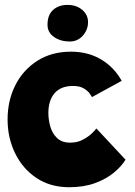

<svg xmlns="http://www.w3.org/2000/svg" viewBox="-20 -759 553 784"><path d="M492.5 -107Q476.5 -80 445 -54Q413.5 -28 367.8 -11.2Q322 5.5 262.5 5.5Q185.5 5.5 129 -32.2Q72.5 -70 41.8 -133Q11 -196 11 -271Q11 -349 43 -411.8Q75 -474.5 133.2 -511.2Q191.5 -548 269.5 -548Q339.5 -548 392.5 -516.5Q445.5 -485 477 -429L355.5 -362.5Q353.5 -367 345.5 -378Q337.5 -389 321.2 -398.5Q305 -408 278 -408Q228.5 -408 203 -378.5Q177.5 -349 177.5 -297.5Q177.5 -271 185.2 -243Q193 -215 212.5 -195.8Q232 -176.5 267 -176.5Q296 -176.5 318.8 -188.8Q341.5 -201 355.8 -215Q370 -229 373.5 -234.5ZM255.5 -739Q292 -739 315.8 -718.8Q339.5 -698.5 339.5 -668.5Q339.5 -637.5 318.2 -613.5Q297 -589.5 265 -589.5Q227 -589.5 200.5 -608Q174 -626.5 174 -658Q174 -698 196.8 -718.5Q219.5 -739 255.5 -739Z"/></svg>

Font: Grandstander ExtraBold
Style: Regular
Weight: 800
Designer: Tyler Finck
Foundry: Etcetera Type Co
Version: Version 1.200; ttfautohint (v1.8.3)